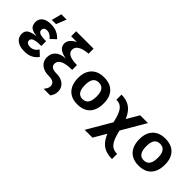

<svg xmlns="http://www.w3.org/2000/svg" viewBox="52 -1608 2713 2713"><g transform="rotate(45 1408.5 -251.0)"><path d="M457 -80Q423 -33 372 -6.5Q321 20 245 20Q180 20 135 1Q90 -18 67 -52Q44 -86 44 -130Q44 -166 60.5 -191Q77 -216 115.5 -231.5Q154 -247 219 -255Q156 -261 122 -278.5Q88 -296 75.5 -323Q63 -350 63 -383Q63 -423 82.5 -454Q102 -485 142 -502.5Q182 -520 242 -520Q313 -520 364 -496Q415 -472 452 -430L375 -357Q346 -391 319.5 -405Q293 -419 265 -419Q234 -419 217.5 -404Q201 -389 201 -364Q201 -330 236.5 -315Q272 -300 362 -300V-205Q299 -205 259 -198Q219 -191 201 -176Q183 -161 183 -137Q183 -111 203.5 -96.5Q224 -82 260 -82Q299 -82 328 -99.5Q357 -117 380 -153ZM246 -721H351L291 -570H206Z M814 200Q833 174 845 153Q857 132 857 104Q857 64 828 42Q799 20 735 20Q640 20 585 -25.5Q530 -71 530 -149Q530 -228 583 -274Q636 -320 734 -324Q650 -337 608 -371Q566 -405 566 -459Q566 -493 583.5 -521Q601 -549 630.5 -571Q660 -593 698.5 -609Q737 -625 780.5 -634.5Q824 -644 868 -647L910 -600Q809 -591 757.5 -560Q706 -529 706 -476Q706 -423 756 -397Q806 -371 909 -370V-274Q790 -274 730 -245Q670 -216 670 -159Q670 -81 790 -81Q852 -81 896 -59.5Q940 -38 963 -1Q986 36 986 82Q986 123 972 153.5Q958 184 945 200ZM563 -600V-700H911V-600Z M1301 20Q1223 20 1166 -12Q1109 -44 1078.5 -105.5Q1048 -167 1048 -255Q1048 -338 1078.5 -397.5Q1109 -457 1166 -488.5Q1223 -520 1302 -520Q1428 -520 1494 -450Q1560 -380 1560 -255Q1560 -123 1494 -51.5Q1428 20 1301 20ZM1302 -85Q1362 -85 1391 -126.5Q1420 -168 1420 -253Q1420 -334 1391 -374.5Q1362 -415 1303 -415Q1245 -415 1216.5 -375.5Q1188 -336 1188 -253Q1188 -169 1216.5 -127Q1245 -85 1302 -85Z M2198 219Q2101 219 2035 183Q1969 147 1924.5 66Q1880 -15 1850 -148Q1828 -250 1801.5 -309Q1775 -368 1738.5 -393Q1702 -418 1649 -418V-520Q1739 -520 1802.5 -484.5Q1866 -449 1909.5 -371Q1953 -293 1982 -165Q2006 -58 2033.5 3.5Q2061 65 2100 91Q2139 117 2198 117ZM2042 -500H2198L1789 200H1633Z M2525 20Q2447 20 2390 -12Q2333 -44 2302.5 -105.5Q2272 -167 2272 -255Q2272 -338 2302.5 -397.5Q2333 -457 2390 -488.5Q2447 -520 2526 -520Q2652 -520 2718 -450Q2784 -380 2784 -255Q2784 -123 2718 -51.5Q2652 20 2525 20ZM2526 -85Q2586 -85 2615 -126.5Q2644 -168 2644 -253Q2644 -334 2615 -374.5Q2586 -415 2527 -415Q2469 -415 2440.5 -375.5Q2412 -336 2412 -253Q2412 -169 2440.5 -127Q2469 -85 2526 -85Z"/></g></svg>

Font: Moderustic SemiBold
Style: Regular
Weight: 600
Designer: Tural Alisoy
Foundry: TAFT Foundry
Version: Version 2.120